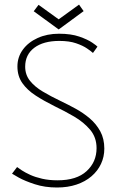

<svg xmlns="http://www.w3.org/2000/svg" viewBox="-20 -822 542 854"><path d="M242.5 -672Q296 -672 332.8 -659.2Q369.5 -646.5 390 -632.5Q410.5 -618.5 413.5 -614.5L393.5 -586.5Q386 -593.5 367.5 -606.2Q349 -619 318.5 -629.5Q288 -640 244 -640Q173 -640 132.5 -609.5Q92 -579 92 -525.5Q92 -489.5 113.2 -462.8Q134.5 -436 170.2 -414.8Q206 -393.5 249 -373Q281.5 -357.5 315.5 -339Q349.5 -320.5 378.8 -295.8Q408 -271 426 -238Q444 -205 444 -161Q444 -124.5 429.2 -93Q414.5 -61.5 386.8 -37.8Q359 -14 320.2 -1Q281.5 12 233.5 12Q179.5 12 135 -2.5Q90.5 -17 63.2 -32.2Q36 -47.5 33.5 -49.5L56 -79Q62.5 -74 77.2 -64.2Q92 -54.5 114.5 -44.2Q137 -34 167.5 -27Q198 -20 236 -20Q321 -20 365.2 -60.8Q409.5 -101.5 409.5 -163Q409.5 -211 381 -244.8Q352.5 -278.5 309.8 -303.5Q267 -328.5 223 -349.5Q176.5 -372.5 139 -396.8Q101.5 -421 79.5 -452.2Q57.5 -483.5 57.5 -526.5Q57.5 -568 81.5 -601Q105.5 -634 147.5 -653Q189.5 -672 242.5 -672ZM130 -772 151.5 -800.5 241 -736 331.5 -801.5 352 -772.5 241 -691Z"/></svg>

Font: League Spartan Extralight
Style: Regular
Weight: 200
Foundry: The League of Moveable Type
Version: Version 2.300; ttfautohint (v1.8.3)